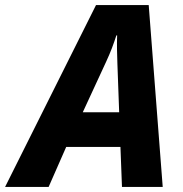

<svg xmlns="http://www.w3.org/2000/svg" viewBox="-77 -734 719 754"><path d="M248 -293 340 -492Q353 -520 362.5 -545Q372 -570 380 -595H383Q382 -567 382.5 -539.5Q383 -512 384 -485L391 -293ZM-57 0H114L183 -157H396L402 0H562L507 -714H300Z"/></svg>

Font: Noto Sans Display Extra
Style: Italic
Weight: 800
Italic angle: -12°
Designer: Monotype Design Team
Foundry: Monotype Imaging Inc.
Version: Version 1.900